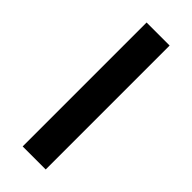

<svg xmlns="http://www.w3.org/2000/svg" viewBox="25 -222 535 535"><g transform="rotate(-45 293.0 45.5)"><path d="M48.8 90.8H537.1V0H48.8Z"/></g></svg>

Font: CaskaydiaCove Nerd Font
Style: Regular
Weight: 400
Designer: Aaron Bell
Foundry: Saja Typeworks
Version: Version 2111.1;Nerd Fonts 2.3.3